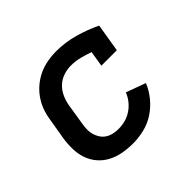

<svg xmlns="http://www.w3.org/2000/svg" viewBox="-130 -690 860 860"><g transform="rotate(-45 300.0 -260.0)"><path d="M268 8Q235 8 204 2.5Q173 -3 146 -17Q119 -31 99 -54Q79 -77 69 -106Q59 -135 58.5 -167.5Q58 -200 63 -232L80 -332Q84 -359 93.5 -385Q103 -411 119.5 -434.5Q136 -458 158.5 -476.5Q181 -495 206.5 -506.5Q232 -518 259.5 -523Q287 -528 314 -528Q373 -528 428 -512.5Q483 -497 533 -473L511 -339H413L425 -413Q400 -422 372.5 -429Q345 -436 316 -436Q293 -436 269 -428Q245 -420 227 -402.5Q209 -385 199 -362.5Q189 -340 185 -317L169 -217Q166 -200 165.5 -183Q165 -166 169.5 -150.5Q174 -135 183 -121.5Q192 -108 205.5 -99.5Q219 -91 235 -87.5Q251 -84 268 -84Q289 -84 310 -89.5Q331 -95 350 -107.5Q369 -120 383.5 -138Q398 -156 406 -177L499 -143Q486 -110 461.5 -80Q437 -50 405.5 -29.5Q374 -9 338 -0.5Q302 8 268 8Z"/></g></svg>

Font: Iosevka Etoile Semibold
Style: Italic
Weight: 600
Italic angle: -9°
Designer: Belleve Invis
Foundry: Belleve Invis
Version: Version 22.1.2; ttfautohint (v1.8.4)